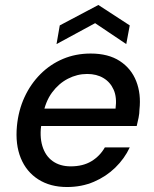

<svg xmlns="http://www.w3.org/2000/svg" viewBox="-20 -739 619 771"><path d="M249 12Q182 12 134 -18.5Q86 -49 63.5 -104Q41 -159 48 -233Q54 -296 78.5 -349Q103 -402 142.5 -441.5Q182 -481 233 -502.5Q284 -524 344 -524Q415 -524 461 -494Q507 -464 527 -413Q547 -362 540 -299Q540 -284 536.5 -266.5Q533 -249 529 -233H121L133 -303H444Q450 -348 436.5 -378.5Q423 -409 395.5 -425.5Q368 -442 330 -442Q290 -442 253 -423Q216 -404 189 -367.5Q162 -331 152 -275L147 -247Q138 -193 150 -153Q162 -113 191.5 -92Q221 -71 264 -71Q313 -71 347 -91.5Q381 -112 401 -147H501Q480 -102 443 -66Q406 -30 357 -9Q308 12 249 12ZM207 -562 220 -637 375 -719 501 -637 487 -562 362 -646Z"/></svg>

Font: DM Sans 12pt Medium
Style: Italic
Weight: 500
Italic angle: -10°
Version: Version 4.004;gftools[0.9.30]